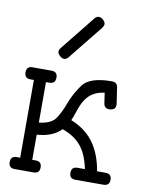

<svg xmlns="http://www.w3.org/2000/svg" viewBox="-79 -745 614 803"><g transform="rotate(10 227.5 -344.0)"><path d="M105 -380.9H119.6C136.6 -380.9 145 -389.5 145 -406.7C145 -423.7 136.6 -432.1 119.6 -432.1H38.6C22 -432.1 13.7 -423.7 13.7 -406.7C13.7 -389.5 22 -380.9 38.6 -380.9H53.7V-50.8H38.6C22 -50.8 13.7 -42.3 13.7 -25.4C13.7 -8.5 22 0 38.6 0H119.6C136.6 0 145 -8.5 145 -25.4C145 -42.3 136.6 -50.8 119.6 -50.8H105V-157.7C149.9 -160.6 184.2 -174.5 208 -199.2C225.6 -192.7 241 -185.1 254.2 -176.5C267.3 -167.9 278.7 -157.6 288.3 -145.8C297.9 -133.9 306 -120.1 312.5 -104.5C319 -88.9 324.4 -71 328.6 -50.8H296.9C279.9 -50.8 271.5 -42.3 271.5 -25.4C271.5 -8.5 279.9 0 296.9 0H416C433.3 0 441.9 -8.5 441.9 -25.4C441.9 -42.3 433.3 -50.8 416 -50.8H380.4C375.8 -76.8 369.4 -100 361.1 -120.4C352.8 -140.7 342.7 -158.6 330.8 -174.1C318.9 -189.5 305.2 -202.9 289.6 -214.1C273.9 -225.3 256.3 -234.9 236.8 -242.7C240.4 -250.2 243.7 -258.5 246.6 -267.6C249.5 -276.7 252.8 -286.1 256.3 -295.7C259.9 -305.3 264.2 -314.7 269 -324C273.9 -333.3 280.1 -341.7 287.6 -349.4C295.1 -357 304.2 -363.5 314.9 -368.9C325.7 -374.3 338.9 -377.9 354.5 -379.9L360.8 -336.9C362.8 -322.3 370.4 -314.9 383.8 -314.9C402.7 -314.9 412.1 -322.6 412.1 -337.9C412.1 -340.5 411.9 -342.6 411.6 -344.2L401.9 -409.2C400.2 -424.5 391.8 -432.1 376.5 -432.1C314.3 -432.1 273.3 -418.8 253.4 -392.1C233.6 -365.4 217.8 -335.9 206.1 -303.7C202.1 -292.6 197.7 -282.1 192.6 -272C187.6 -261.9 182 -252.1 175.8 -242.7C163.7 -224.1 140.1 -212.9 105 -209ZM257.3 -677.2 141.6 -532.7C136.4 -526.2 134 -520.5 134.3 -515.6C134.3 -512.7 135.2 -509.8 137 -506.8C138.8 -503.9 141 -501.1 143.8 -498.5C146.6 -495.9 149.6 -493.8 152.8 -492.2C156.1 -490.6 159.2 -489.7 162.1 -489.7C169.3 -489.7 175.6 -493.5 181.2 -501L297.4 -645.5C301.9 -651.7 304.2 -657.2 304.2 -662.1C304.2 -665 303.3 -668 301.5 -670.9C299.7 -673.8 297.5 -676.6 294.9 -679.2C292.3 -681.8 289.3 -683.9 285.9 -685.5C282.5 -687.2 279.1 -688 275.9 -688C269.4 -688 263.2 -684.4 257.3 -677.2Z"/></g></svg>

Font: Nathan
Style: Regular
Weight: 400
Designer: Peter Wiegel
Foundry: Peter Wiegel
Version: Version 1.001 2009